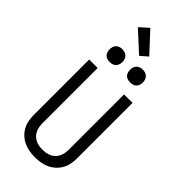

<svg xmlns="http://www.w3.org/2000/svg" viewBox="-364 -1254 1327 1327"><g transform="rotate(45 300.0 -590.5)"><path d="M300 8Q272 8 244.5 3.5Q217 -1 191.5 -13Q166 -25 145.5 -44Q125 -63 111.5 -87.5Q98 -112 93 -139.5Q88 -167 88 -195V-735H171V-195Q171 -178 174 -160.5Q177 -143 184.5 -127.5Q192 -112 204.5 -99.5Q217 -87 232.5 -79.5Q248 -72 265.5 -69Q283 -66 300 -66Q317 -66 334.5 -69Q352 -72 367.5 -79.5Q383 -87 395.5 -99.5Q408 -112 415.5 -127.5Q423 -143 426 -160.5Q429 -178 429 -195V-735H512V-195Q512 -167 507 -139.5Q502 -112 488.5 -87.5Q475 -63 454.5 -44Q434 -25 408.5 -13Q383 -1 355.5 3.5Q328 8 300 8ZM400 -823Q387 -823 375 -826.5Q363 -830 354 -839Q345 -848 341.5 -860Q338 -872 338 -885Q338 -898 341.5 -910Q345 -922 354 -931Q363 -940 375 -944Q387 -948 400 -948Q413 -948 425 -944Q437 -940 446 -931Q455 -922 459 -910Q463 -898 463 -885Q463 -872 459 -860Q455 -848 446 -839Q437 -830 425 -826.5Q413 -823 400 -823ZM200 -823Q187 -823 175 -826.5Q163 -830 154 -839Q145 -848 141.5 -860Q138 -872 138 -885Q138 -898 141.5 -910Q145 -922 154 -931Q163 -940 175 -944Q187 -948 200 -948Q213 -948 225 -944Q237 -940 246 -931Q255 -922 259 -910Q263 -898 263 -885Q263 -872 259 -860Q255 -848 246 -839Q237 -830 225 -826.5Q213 -823 200 -823ZM314 -997 168 -1131 232 -1189 367 -1043Z"/></g></svg>

Font: Iosevka Curly Extended
Style: Regular
Weight: 400
Width: 7
Monospace: yes
Designer: Belleve Invis
Foundry: Belleve Invis
Version: Version 11.1.0; ttfautohint (v1.8.3)